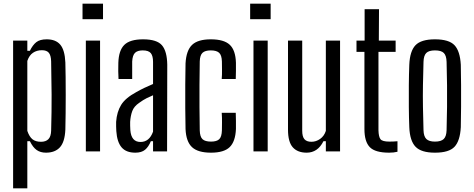

<svg xmlns="http://www.w3.org/2000/svg" viewBox="-20 -820 2569 1040"><path d="M51 200V-600H128V-545H142Q157 -576 176.5 -591.5Q196 -607 233 -607Q282 -607 306.5 -578Q331 -549 334 -482Q335 -449 335.5 -403Q336 -357 336 -305.5Q336 -254 335.5 -205.5Q335 -157 334 -118Q331 -51 304.5 -22Q278 7 229 7Q199 7 178.5 -7.5Q158 -22 142 -55H128V200ZM202 -52Q228 -52 242 -66Q256 -80 257 -112Q260 -215 259.5 -308.5Q259 -402 257 -488Q256 -520 244.5 -534Q233 -548 207 -548Q179 -548 158.5 -534Q138 -520 128 -490V-111Q139 -79 156 -65.5Q173 -52 202 -52Z M427 -716V-800H538V-716ZM445 0V-600H522V0Z M713 7Q663 7 638.5 -22Q614 -51 610 -110Q609 -122 609 -135Q609 -148 609 -160Q613 -214 636 -251.5Q659 -289 718 -321Q739 -333 762 -344Q785 -355 809 -365V-485Q809 -517 797 -532Q785 -547 753 -547Q725 -547 711.5 -534Q698 -521 696 -487Q696 -470 696 -441.5Q696 -413 696 -392H622Q621 -409 620.5 -434.5Q620 -460 621 -480Q623 -547 653.5 -577Q684 -607 755 -607Q830 -607 857.5 -574.5Q885 -542 886 -469L885 0H809V-55H797Q785 -25 766 -9Q747 7 713 7ZM741 -51Q789 -51 809 -107V-304Q792 -297 774 -288Q756 -279 734 -263Q706 -244 696.5 -218.5Q687 -193 685 -160Q685 -151 685 -139Q685 -127 686 -115Q691 -51 741 -51Z M985 -121Q984 -171 983.5 -234.5Q983 -298 983.5 -362Q984 -426 985 -477Q989 -547 1020.5 -577Q1052 -607 1122 -607Q1193 -607 1224.5 -577.5Q1256 -548 1258 -480Q1258 -461 1258 -437Q1258 -413 1257 -392H1181Q1183 -416 1182.5 -443Q1182 -470 1182 -487Q1181 -521 1167 -534Q1153 -547 1122 -547Q1091 -547 1077 -534Q1063 -521 1062 -487Q1061 -419 1060.5 -359.5Q1060 -300 1060.5 -241Q1061 -182 1062 -114Q1063 -79 1077 -66Q1091 -53 1123 -53Q1154 -53 1167.5 -66Q1181 -79 1182 -114Q1182 -133 1182.5 -156.5Q1183 -180 1181 -209H1257Q1258 -189 1258 -165Q1258 -141 1258 -121Q1255 -53 1224 -23Q1193 7 1123 7Q1052 7 1020 -23Q988 -53 985 -121Z M1335 -716V-800H1446V-716ZM1353 0V-600H1430V0Z M1641 7Q1592 7 1566 -22Q1540 -51 1540 -118V-600H1617V-112Q1617 -80 1629 -66Q1641 -52 1667 -52Q1692 -52 1714 -67.5Q1736 -83 1745 -111V-600H1822V0H1745V-55H1732Q1701 7 1641 7Z M2088 7Q2012 7 1983 -23Q1954 -53 1954 -121V-539H1911V-600H1955V-770H2033L2032 -600H2123V-539H2030V-114Q2031 -79 2041 -66Q2051 -53 2089 -53Q2102 -53 2111.5 -53.5Q2121 -54 2133 -55V2Q2113 7 2088 7Z M2336 7Q2262 7 2231 -25Q2200 -57 2197 -131Q2195 -181 2194.5 -240Q2194 -299 2194.5 -358Q2195 -417 2197 -469Q2200 -543 2230.5 -575Q2261 -607 2336 -607Q2412 -607 2442 -575Q2472 -543 2476 -469Q2477 -418 2477.5 -359.5Q2478 -301 2477.5 -242Q2477 -183 2476 -131Q2472 -57 2442 -25Q2412 7 2336 7ZM2336 -53Q2369 -53 2383.5 -67Q2398 -81 2399 -115Q2401 -182 2401.5 -241Q2402 -300 2401.5 -358.5Q2401 -417 2399 -485Q2398 -519 2384 -533Q2370 -547 2336 -547Q2303 -547 2289 -533Q2275 -519 2274 -485Q2272 -417 2271 -358.5Q2270 -300 2271 -241Q2272 -182 2274 -115Q2275 -81 2289.5 -67Q2304 -53 2336 -53Z"/></svg>

Font: Big Shoulders Display Medium
Style: Regular
Weight: 500
Designer: Patric King
Foundry: XO Type Co
Version: Version 1.000; ttfautohint (v1.8.2)